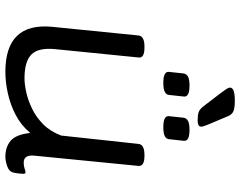

<svg xmlns="http://www.w3.org/2000/svg" viewBox="-112 -798 916 733"><g transform="rotate(90 346.5 -432.0)"><path d="M255 6Q65 6 83 -174L116 -503Q119 -525 158 -525H162Q203 -525 200 -503L168 -183Q162 -120 188.5 -93.5Q215 -67 280 -67Q301 -67 331.5 -73.5Q362 -80 394.5 -95.5Q427 -111 454.5 -138Q482 -165 498 -207L530 -503Q533 -525 572 -525H576Q615 -525 614 -503L575 -107Q570 -64 601 -64Q615 -64 624.5 -67.5Q634 -71 638 -71Q644 -71 644 -63Q644 -62 643.5 -53Q643 -44 640 -27Q636 -8 615 -1Q594 6 580 6Q541 6 517.5 -14.5Q494 -35 488 -89Q459 -54 419.5 -33.5Q380 -13 337 -3.5Q294 6 255 6ZM466 -597Q421 -597 424 -619L430 -675Q432 -686 442.5 -691.5Q453 -697 476 -697Q521 -697 518 -675L512 -619Q511 -608 500 -602.5Q489 -597 466 -597ZM297 -597Q252 -597 255 -619L261 -675Q263 -686 273.5 -691.5Q284 -697 307 -697Q352 -697 349 -675L343 -619Q342 -608 331 -602.5Q320 -597 297 -597ZM441 -728Q420 -728 408.5 -732Q397 -736 385 -752L339 -812Q326 -829 320.5 -837.5Q315 -846 315 -852Q315 -870 365 -870Q396 -870 407.5 -863.5Q419 -857 424 -844L456 -768Q464 -749 464 -742Q464 -728 441 -728Z"/></g></svg>

Font: Asap Expanded Expanded Regular
Style: Italic
Weight: 400
Width: 7
Italic angle: -6°
Designer: Pablo Cosgaya
Foundry: Omnibus-Type
Version: Version 3.001; ttfautohint (v1.8.4.7-5d5b)